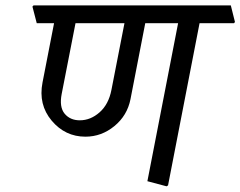

<svg xmlns="http://www.w3.org/2000/svg" viewBox="-20 -669 875 699"><path d="M706.5 -584.5 591.8 5.9 586.4 9.3 516.6 -9.3 628.4 -584.5H508.8L455.1 -308.1Q443.4 -248.5 396.5 -210Q349.6 -171.4 291 -171.4Q217.3 -171.4 168.2 -229.7Q119.1 -288.1 134.8 -368.7L176.8 -584.5H113.8L98.1 -645L102.1 -649.4H820.3L835.4 -588.9L832 -584.5ZM254.9 -584.5 204.6 -327.1Q195.3 -279.3 215.3 -255.1Q235.4 -231 270.5 -231Q309.6 -231 342.5 -260Q375.5 -289.1 385.7 -341.8L433.1 -584.5Z"/></svg>

Font: Sitara
Style: Italic
Weight: 400
Italic angle: -11°
Designer: Neelakash Kshetrimayum
Foundry: Neelakash Kshetrimayum
Version: Version 1.000;PS Version 1.000;PS 1.0;hotconv 1.;hotconv 1.0